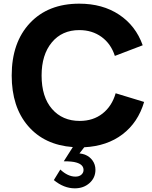

<svg xmlns="http://www.w3.org/2000/svg" viewBox="-20 -799 839 1057"><path d="M773.4 -237.8Q740.2 -125 654.8 -59.8Q569.3 5.4 443.8 11.7L417.5 45.4Q436 47.9 447.3 52.2Q473.6 62.5 489.5 84.7Q505.4 106.9 505.4 135.7Q505.4 179.7 472.9 208.7Q440.4 237.8 392.1 237.8Q331.5 237.8 276.4 192.4L312 134.3Q353.5 173.3 395.5 173.3Q416 173.3 428 162.6Q439.9 151.9 439.9 136.7Q439.9 106.9 399.9 95.7Q377.9 88.9 331.1 88.9L380.9 10.7Q224.1 -1 134.3 -105.7Q44.4 -210.4 44.4 -383.3Q44.4 -565.4 144.8 -672.1Q245.1 -778.8 416.5 -778.8Q544.4 -778.8 635.7 -718.3Q727.1 -657.7 765.6 -549.8L612.3 -491.2Q590.8 -558.1 539.1 -595.7Q487.3 -633.3 416.5 -633.3Q321.3 -633.3 265.1 -565.4Q209 -497.6 209 -383.3Q209 -265.1 266.4 -199.2Q323.7 -133.3 418.9 -133.3Q492.7 -133.3 544.4 -173.8Q596.2 -214.4 616.7 -285.6Z"/></svg>

Font: Acari Sans Neue Black
Style: Regular
Weight: 900
Designer: Alfredo Marco Pradil
Foundry: Alfredo Marco Pradil
Version: Version 1.045;June 16, 2019;FontCreator 11.5.0.2425 64-bit; 